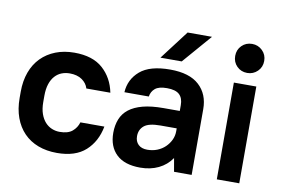

<svg xmlns="http://www.w3.org/2000/svg" viewBox="-76 -839 1433 977"><g transform="rotate(10 640.5 -350.5)"><path d="M270 9Q216 9 172.5 -7.5Q129 -24 98.5 -55.5Q68 -87 51.5 -132Q35 -177 35 -234V-266Q35 -322 51.5 -367Q68 -412 99 -443.5Q130 -475 173.5 -492Q217 -509 270 -509Q365 -509 417.5 -462Q470 -415 485 -340H361Q353 -367 328 -384Q303 -401 265 -401Q243 -401 223.5 -393.5Q204 -386 189 -369.5Q174 -353 165.5 -327.5Q157 -302 157 -266V-234Q157 -199 166 -173.5Q175 -148 190 -131.5Q205 -115 224.5 -107Q244 -99 265 -99Q308 -99 330.5 -118Q353 -137 361 -165H485Q470 -86 417.5 -38.5Q365 9 270 9Z M700 9Q619 9 577 -31Q535 -71 535 -142Q535 -181 547.5 -212.5Q560 -244 587.5 -265.5Q615 -287 658.5 -298.5Q702 -310 765 -310H849V-340Q849 -376 829.5 -394.5Q810 -413 765 -413Q723 -413 704 -397Q685 -381 681 -355H555Q559 -422 609.5 -465.5Q660 -509 765 -509Q865 -509 915 -463Q965 -417 965 -340V0H874L862 -69Q836 -31 794.5 -11Q753 9 700 9ZM720 -87Q748 -87 771.5 -96.5Q795 -106 812 -122.5Q829 -139 839 -160Q849 -181 849 -205V-220H765Q705 -220 681 -200Q657 -180 657 -146Q657 -119 673.5 -103Q690 -87 720 -87ZM819 -710H945L815 -560H705Z M1095 -500H1211V0H1095ZM1153 -560Q1121 -560 1099.5 -581.5Q1078 -603 1078 -635Q1078 -667 1099.5 -688.5Q1121 -710 1153 -710Q1184 -710 1206 -688.5Q1228 -667 1228 -635Q1228 -603 1206 -581.5Q1184 -560 1153 -560Z"/></g></svg>

Font: Retni Sans
Style: Bold
Weight: 700
Designer: Vitaly Kuzmin
Foundry: ParaType Ltd.
Version: Version 1.00;March 2, 2019;FontCreator 11.5.0.2425 64-bit; t